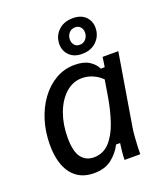

<svg xmlns="http://www.w3.org/2000/svg" viewBox="-135 -816 795 920"><g transform="rotate(-20 262.5 -356.5)"><path d="M186.7 10Q113.3 10 73.3 -42.1Q33.3 -94.2 33.3 -190Q33.3 -254.2 50.8 -311.7Q68.3 -369.2 100.8 -413.8Q133.3 -458.3 177.5 -484.2Q221.7 -510 275 -510Q321.7 -510 349.2 -492.1Q376.7 -474.2 387.5 -450H407.5L415 -500H495L434.2 -134.2Q430.8 -114.2 428.8 -87.5Q426.7 -60.8 425.8 -37.1Q425 -13.3 425 0H345Q345 -16.7 347.1 -39.2Q349.2 -61.7 352.5 -83.3H331.7Q313.3 -45.8 278.3 -17.9Q243.3 10 186.7 10ZM211.7 -61.7Q260 -61.7 292.1 -96.7Q324.2 -131.7 343.3 -188.3Q362.5 -245 373.3 -309.2L387.5 -395Q369.2 -414.2 342.5 -426.2Q315.8 -438.3 286.7 -438.3Q239.2 -438.3 202.5 -405Q165.8 -371.7 145.4 -316.2Q125 -260.8 125 -193.3Q125 -122.5 148.3 -92.1Q171.7 -61.7 211.7 -61.7ZM328.3 -546.7Q287.5 -546.7 264.2 -570Q240.8 -593.3 240.8 -627.5Q240.8 -668.3 269.2 -695.8Q297.5 -723.3 343.3 -723.3Q385 -723.3 407.9 -700.4Q430.8 -677.5 430.8 -643.3Q430.8 -602.5 402.5 -574.6Q374.2 -546.7 328.3 -546.7ZM332.5 -591.7Q351.7 -591.7 363.8 -605.8Q375.8 -620 375.8 -639.2Q375.8 -655.8 365.8 -667.1Q355.8 -678.3 339.2 -678.3Q320 -678.3 307.9 -664.6Q295.8 -650.8 295.8 -631.7Q295.8 -615 305.4 -603.3Q315 -591.7 332.5 -591.7Z"/></g></svg>

Font: Familjen Grotesk GF
Style: Italic
Weight: 400
Designer: Anders Wikstroem, Jonas Baeckman, Matilda Gysing, Kristian Moeller
Foundry: Familjen STHML AB
Version: Version 2.000; Beta; Release 4; Build 6